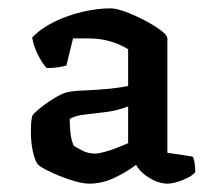

<svg xmlns="http://www.w3.org/2000/svg" viewBox="-20 -785 506 460"><path d="M194 -345Q180 -345 160.5 -350.5Q141 -356 121.5 -364Q102 -372 88 -379.5Q74 -387 70 -392Q64 -400 59 -421Q54 -442 54 -470Q54 -479 54.5 -488Q55 -497 57 -506Q57 -510 72.5 -523Q88 -536 108 -548.5Q128 -561 141 -564Q152 -567 177 -568Q202 -569 232 -571.5Q262 -574 287 -579V-667Q268 -679 244 -686Q220 -693 191 -693Q183 -693 173 -693Q163 -693 155 -693L139 -628Q132 -626 120 -624Q108 -622 92 -622Q82 -632 71.5 -652.5Q61 -673 57 -695Q78 -717 109.5 -732.5Q141 -748 177 -756.5Q213 -765 245 -765Q258 -765 280 -757Q302 -749 325 -737Q348 -725 364.5 -713Q381 -701 381 -692V-419L441 -410Q444 -408 446 -396Q448 -384 448 -373Q441 -363 418.5 -354Q396 -345 382 -345Q361 -345 339 -358Q317 -371 306 -390Q282 -372 253 -358.5Q224 -345 194 -345ZM207 -417Q216 -417 230.5 -421Q245 -425 260.5 -431Q276 -437 287 -442V-530Q261 -520 233.5 -516.5Q206 -513 183 -510.5Q160 -508 147 -500Q147 -486 148.5 -469Q150 -452 156 -437Q160 -433 175.5 -425Q191 -417 207 -417Z"/></svg>

Font: Texturina Medium 12pt
Style: Bold
Weight: 700
Version: Version 1.002